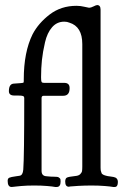

<svg xmlns="http://www.w3.org/2000/svg" viewBox="-20 -743 500 769"><path d="M75.2 -417V-424.8Q75.2 -534.2 110.4 -605.5Q133.8 -650.4 179.2 -685.1Q224.6 -719.7 286.1 -719.7Q302.7 -719.7 318.4 -715.8Q334 -711.9 336.9 -711.9Q343.8 -711.9 354.5 -717.3Q365.2 -722.7 369.1 -722.7Q382.8 -722.7 382.8 -704.1V-71.3Q382.8 -65.4 383.3 -61.5Q383.8 -57.6 385.3 -54.2Q386.7 -50.8 387.2 -48.8Q387.7 -46.9 391.1 -44.9Q394.5 -43 396 -42Q397.5 -41 403.3 -39.6Q409.2 -38.1 411.6 -37.6Q414.1 -37.1 422.4 -36.1Q430.7 -35.2 434.6 -34.2Q452.1 -31.2 452.1 -13.7Q452.1 5.9 439.5 5.9H433.6Q428.7 4.9 419.9 3.9Q411.1 2.9 399.9 2Q388.7 1 374 0.5Q359.4 0 344.7 0Q331.1 0 317.4 0.5Q303.7 1 293.5 1.5Q283.2 2 274.4 2.9Q265.6 3.9 260.7 3.9L255.9 4.9Q241.2 4.9 241.2 -15.6Q241.2 -28.3 248 -31.7Q254.9 -35.2 282.2 -38.1Q294.9 -39.1 301.3 -45.4Q307.6 -51.8 308.6 -58.1Q309.6 -64.5 309.6 -76.2V-557.6V-566.4Q309.6 -636.7 257.8 -652.3Q249 -656.2 237.3 -656.2Q208 -656.2 188.5 -633.8Q168.9 -611.3 160.2 -573.2Q151.4 -535.2 147.9 -502.4Q144.5 -469.7 144.5 -433.6Q144.5 -418.9 146.5 -415Q148.4 -411.1 156.2 -411.1H237.3Q258.8 -411.1 258.8 -390.6V-389.6Q258.8 -359.4 233.4 -359.4H155.3Q146.5 -359.4 146.5 -350.6V-64.5V-58.6Q146.5 -38.1 166 -37.1Q173.8 -36.1 183.1 -35.6Q192.4 -35.2 197.3 -35.2Q202.1 -35.2 207.5 -34.7Q212.9 -34.2 214.8 -32.7Q216.8 -31.2 219.2 -29.3Q221.7 -27.3 222.2 -23.9Q222.7 -20.5 222.7 -15.6Q222.7 5.9 207 5.9H201.2Q196.3 4.9 188 3.9Q179.7 2.9 168.9 2Q158.2 1 144.5 0.5Q130.9 0 117.2 0Q103.5 0 89.4 0.5Q75.2 1 64.9 2Q54.7 2.9 45.9 3.9Q37.1 4.9 32.2 5.4Q27.3 5.9 26.4 5.9Q10.7 5.9 10.7 -18.6Q10.7 -28.3 17.1 -31.2Q23.4 -34.2 44.9 -37.1Q53.7 -38.1 58.6 -39.1Q71.3 -41 73.2 -63.5Q77.1 -114.3 77.1 -349.6Q77.1 -356.4 72.3 -358.4Q67.4 -360.4 50.8 -360.4Q42 -360.4 37.1 -360.4Q15.6 -360.4 15.6 -377.9Q15.6 -408.2 37.1 -408.2Q72.3 -410.2 74.2 -412.1Q75.2 -414.1 75.2 -417Z"/></svg>

Font: Goudy Bookletter 1911
Style: Regular
Weight: 400
Version: Version 2010.07.03